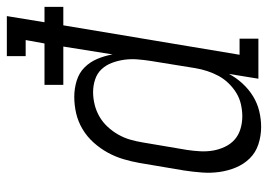

<svg xmlns="http://www.w3.org/2000/svg" viewBox="-131 -644 783 561"><g transform="rotate(-90 260.5 -363.5)"><path d="M170 8Q144 8 119.5 0Q95 -8 78 -25.5Q61 -43 51.5 -66Q42 -89 38.5 -114Q35 -139 37 -165.5Q39 -192 43 -218L65 -348Q69 -371 76 -394.5Q83 -418 95 -440Q107 -462 124.5 -481.5Q142 -501 164 -514Q186 -527 210 -532.5Q234 -538 258 -538Q282 -538 305 -531Q328 -524 344 -508Q360 -492 369 -470.5Q378 -449 382 -426L405 -570H293V-625H414L424 -680H377V-735H494L476 -625H521V-570H467L381 -55H428V0H311L325 -86Q314 -65 297 -46.5Q280 -28 259.5 -15.5Q239 -3 216 2.5Q193 8 170 8Q170 8 170 8Q170 8 170 8ZM201 -47Q218 -47 236 -51Q254 -55 269.5 -64.5Q285 -74 298 -87.5Q311 -101 319.5 -117Q328 -133 333.5 -150Q339 -167 342 -185L363 -315Q366 -334 367.5 -353.5Q369 -373 366.5 -391.5Q364 -410 357.5 -427.5Q351 -445 339 -458Q327 -471 309 -477Q291 -483 272 -483Q254 -483 235.5 -478.5Q217 -474 200.5 -464.5Q184 -455 170.5 -440.5Q157 -426 147.5 -409Q138 -392 133 -374.5Q128 -357 125 -339L103 -209Q100 -189 99 -170Q98 -151 101 -133Q104 -115 112 -98Q120 -81 133 -69.5Q146 -58 164 -52.5Q182 -47 201 -47Z"/></g></svg>

Font: Iosevka Curly Slab LtObl
Style: Regular
Weight: 300
Italic angle: -9°
Monospace: yes
Designer: Belleve Invis
Foundry: Belleve Invis
Version: Version 11.0.0; ttfautohint (v1.8.3)